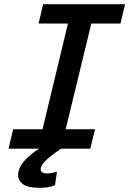

<svg xmlns="http://www.w3.org/2000/svg" viewBox="-20 -713 620 921"><path d="M171 188Q113 188 90 170.5Q67 153 67 127Q67 109 75 91.5Q83 74 97.5 58Q112 42 130 27Q148 12 168 0H21L43 -93H184L306 -600H165L187 -693H580L558 -600H418L295 -93H436L413 0H273Q222 35 198.5 58Q175 81 175 99Q175 108 182.5 113.5Q190 119 208 119Q219 119 232 116Q245 113 253 111L244 175Q230 182 211 185Q192 188 171 188Z"/></svg>

Font: Ubuntu Sans Mono Medium
Style: Italic
Weight: 500
Italic angle: -13.5°
Monospace: yes
Designer: Dalton Maag Ltd
Foundry: Dalton Maag Ltd
Version: Version 1.006